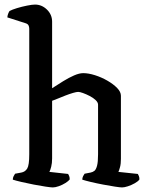

<svg xmlns="http://www.w3.org/2000/svg" viewBox="-20 -820 647 840"><path d="M211 0Q203 0 179.5 -3.5Q156 -7 127.5 -12.5Q99 -18 73.5 -24Q48 -30 36 -34Q36 -42 39.5 -49Q43 -56 46 -60L73 -65Q90 -68 99 -82.5Q108 -97 108 -145V-694Q108 -702 105 -708.5Q102 -715 93 -718L12 -744Q13 -754 16.5 -762Q20 -770 22 -772Q33 -778 54.5 -784.5Q76 -791 98.5 -795.5Q121 -800 133 -800Q163 -800 185.5 -778Q208 -756 208 -725V-434Q231 -449 256 -464.5Q281 -480 304 -490Q327 -500 344 -500Q367 -500 395.5 -491Q424 -482 450 -467Q476 -452 492.5 -435Q509 -418 509 -401V-125Q509 -103 505 -88.5Q501 -74 498 -68L583 -59Q585 -56 587.5 -50Q590 -44 590 -35Q585 -27 570 -18.5Q555 -10 539.5 -5Q524 0 514 0Q506 0 483 -3.5Q460 -7 431 -12.5Q402 -18 377 -24Q352 -30 340 -34Q340 -42 343.5 -49Q347 -56 350 -60L376 -65Q386 -67 393 -72.5Q400 -78 404.5 -94.5Q409 -111 409 -145V-362Q409 -372 398.5 -382Q388 -392 372.5 -400Q357 -408 343 -413Q329 -418 322 -418Q315 -418 299.5 -413.5Q284 -409 266 -402Q248 -395 232.5 -388.5Q217 -382 208 -379V-127Q208 -106 204 -90.5Q200 -75 196 -68L278 -59Q280 -56 282.5 -50Q285 -44 285 -35Q280 -28 266.5 -19.5Q253 -11 237.5 -5.5Q222 0 211 0Z"/></svg>

Font: Texturina 12pt Medium
Style: Regular
Weight: 500
Designer: Guillermo Torres Carreño
Foundry: Omnibus-Type
Version: Version 1.002